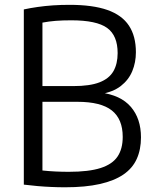

<svg xmlns="http://www.w3.org/2000/svg" viewBox="-20 -768 637 794"><path d="M249 6.5Q221 6.5 192.5 5.2Q164 4 135.2 1.5Q106.5 -1 78.5 -4.5V-729Q106 -735 136 -739.2Q166 -743.5 199 -745.8Q232 -748 267.5 -748Q363.5 -748 424 -726.8Q484.5 -705.5 513.2 -662Q542 -618.5 542 -552Q542 -510 527 -473.8Q512 -437.5 479.5 -412.2Q447 -387 393.5 -378.5L394 -385.5Q479 -375 521 -326.2Q563 -277.5 563 -200Q563 -149.5 545.5 -110.8Q528 -72 490.2 -46.2Q452.5 -20.5 393 -7Q333.5 6.5 249 6.5ZM264.5 -57.5Q347.5 -57.5 396.2 -73.2Q445 -89 466.2 -120.8Q487.5 -152.5 487.5 -202Q487.5 -275.5 442.5 -311.2Q397.5 -347 300 -347H145V-412H283.5Q351.5 -412 391.5 -427.5Q431.5 -443 449 -473.5Q466.5 -504 466.5 -548.5Q466.5 -621 423 -652.5Q379.5 -684 275 -684Q238.5 -684 210.2 -681.8Q182 -679.5 155.5 -674.5V-63Q183 -60 209.8 -58.8Q236.5 -57.5 264.5 -57.5Z"/></svg>

Font: Encode Sans SemiCondensed
Style: Regular
Weight: 400
Width: 4
Designer: Multiple Designers
Foundry: Impallari Type
Version: Version 3.002